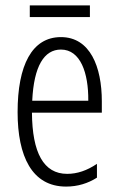

<svg xmlns="http://www.w3.org/2000/svg" viewBox="-20 -679 439 709"><path d="M312 -659H90V-616H312ZM205 -542C98 -542 45 -438 45 -265C45 -102 98 10 224 10C267 10 305 -2 338 -23V-74C301 -49 265 -37 228 -37C141 -37 99 -115 98 -263H356V-305C356 -432 313 -542 205 -542ZM205 -496C277 -496 307 -410 306 -307H99C105 -435 143 -496 205 -496Z"/></svg>

Font: Noto Sans Myanmar UI ExtraCondensed Light
Style: Regular
Weight: 300
Width: 2
Designer: Monotype Design Team
Foundry: Monotype Imaging Inc.
Version: Version 2.103